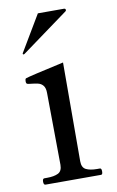

<svg xmlns="http://www.w3.org/2000/svg" viewBox="-83 -758 490 804"><g transform="rotate(-10 162.5 -356.0)"><path d="M44 0Q36 0 36 -14Q36 -27 44 -27H56Q85 -27 102.5 -35.5Q120 -44 120 -71L117 -377Q117 -398 108.5 -408.5Q100 -419 86.5 -422Q73 -425 46 -428Q40 -429 38.5 -432Q37 -435 37 -441Q37 -446 38 -449Q39 -452 42 -453Q55 -458 205 -491L204 -71Q204 -44 221.5 -35.5Q239 -27 268 -27H280Q287 -27 287 -14Q287 -7 285.5 -3.5Q284 0 280 0ZM252 -700Q255 -702 255 -705Q255 -712 248 -712H137L46 -559L45 -556Q45 -555 46 -554Q47 -553 49 -553L52 -554Z"/></g></svg>

Font: Shippori Mincho Medium
Style: Regular
Weight: 500
Designer: FONTDASU
Foundry: FONTDASU / Google Inc. / but / Adobe
Version: Version 3.110; ttfautohint (v1.8.3)